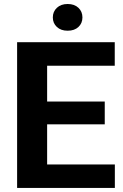

<svg xmlns="http://www.w3.org/2000/svg" viewBox="-20 -917 602 937"><path d="M540.5 -114.3V0H63.5V-710.9H540V-596.2H210V-421.4H491.2V-310.1H210V-114.3ZM237.8 -832Q237.8 -860.4 257.6 -878.9Q277.3 -897.5 310.1 -897.5Q343.3 -897.5 362.8 -878.9Q382.3 -860.4 382.3 -832Q382.3 -803.7 362.8 -785.4Q343.3 -767.1 310.1 -767.1Q277.3 -767.1 257.6 -785.4Q237.8 -803.7 237.8 -832Z"/></svg>

Font: Vazirmatn RD FD
Style: Bold
Weight: 700
Designer: Saber Rastikerdar
Foundry: Saber Rastikerdar
Version: Version 33.003